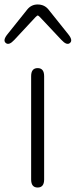

<svg xmlns="http://www.w3.org/2000/svg" viewBox="-39 -837 338 857"><path d="M129 0Q100 0 100 -36V-497Q100 -533 129 -533Q158 -533 158 -497V-36Q158 0 129 0ZM25 -659Q1 -633 -13 -645Q-28 -657 -5 -685L83 -795Q101 -817 129 -817Q159 -817 177 -795L265 -685Q288 -657 273 -645Q259 -633 235 -659L140 -760Q132 -768 129.5 -768Q127 -768 119 -760Z"/></svg>

Font: Resource Han Rounded CN Light
Style: Regular
Weight: 300
Designer: Cyano Hao (round all glyphs); Ryoko NISHIZUKA 西塚涼子 (kana, bopomofo & ideographs); Paul D. Hunt (Latin, Greek & Cyrillic)
Foundry: Cyano Hao
Version: 0.990